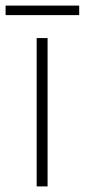

<svg xmlns="http://www.w3.org/2000/svg" viewBox="-42 -666 303 686"><path d="M241 -646H-22V-612H241ZM128 0V-530H89V0Z"/></svg>

Font: Noto Sans Telugu ExtraLight
Style: Regular
Weight: 200
Designer: Jelle Bosma - Monotype Design Team
Foundry: Monotype Imaging Inc.
Version: Version 2.005